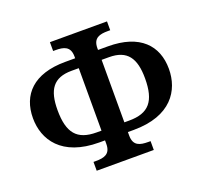

<svg xmlns="http://www.w3.org/2000/svg" viewBox="-123 -858 1065 1002"><g transform="rotate(-20 409.5 -357.0)"><path d="M250 0H567V-49H554C509 -49 472 -57 472 -114V-134H504C713 -134 786 -252 786 -371C786 -501 704 -590 527 -590H472V-600C472 -657 509 -665 554 -665H567V-714H250V-665H263C308 -665 345 -657 345 -600V-590H290C113 -590 31 -501 31 -371C31 -252 105 -134 313 -134H345V-114C345 -57 308 -49 263 -49H250ZM318 -188C210 -188 166 -240 166 -367C166 -479 203 -535 305 -535H345V-188ZM472 -188V-535H513C614 -535 652 -479 652 -367C652 -240 608 -188 499 -188Z"/></g></svg>

Font: Noto Serif Semi
Style: Regular
Weight: 600
Designer: Monotype Design Team
Foundry: Monotype Imaging Inc.
Version: Version 1.002